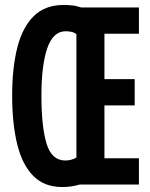

<svg xmlns="http://www.w3.org/2000/svg" viewBox="-20 -744 603 774"><path d="M231 10Q158 10 113.5 -35.5Q69 -81 49 -164Q29 -247 29 -359Q29 -471 50 -553Q71 -635 116.5 -679.5Q162 -724 237 -724Q250 -724 268 -722.5Q286 -721 307 -714H540V-608H401V-425H523V-319H401V-106H540V0H301Q267 10 231 10ZM243 -97Q268 -97 288 -109V-606Q280 -613 268.5 -615.5Q257 -618 245 -618Q194 -618 170.5 -549.5Q147 -481 147 -358Q147 -234 167.5 -165.5Q188 -97 243 -97Z"/></svg>

Font: Noto Sans Mono SemiCondensed SemiBold
Style: Regular
Weight: 600
Width: 4
Designer: Monotype Design Team
Foundry: Monotype Imaging Inc.
Version: Version 2.014; ttfautohint (v1.8.4.7-5d5b)